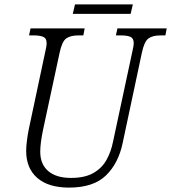

<svg xmlns="http://www.w3.org/2000/svg" viewBox="-20 -843 778 873"><path d="M294 10Q200 10 149.5 -34Q99 -78 99 -157Q99 -176 102.5 -204Q106 -232 111 -256L185 -604Q192 -632 192 -647Q192 -669 176.5 -675.5Q161 -682 135 -682H112L119 -714H365L359 -682H335Q301 -682 281.5 -668.5Q262 -655 251 -603L176 -254Q163 -193 163 -153Q163 -96 199.5 -65Q236 -34 303 -34Q365 -34 404 -56Q443 -78 464 -115.5Q485 -153 494 -199L581 -605Q584 -618 586 -629Q588 -640 588 -647Q588 -669 573 -675.5Q558 -682 530 -682H507L514 -714H738L732 -682H709Q675 -682 655.5 -668.5Q636 -655 625 -603L538 -194Q519 -101 462 -45.5Q405 10 294 10ZM311 -780 321 -823H584L574 -780Z"/></svg>

Font: Noto Serif SemiCondensed Light
Style: Italic
Weight: 300
Width: 4
Italic angle: -12°
Designer: Monotype Design Team
Foundry: Monotype Imaging Inc.
Version: Version 2.013; ttfautohint (v1.8.4.7-5d5b)